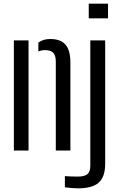

<svg xmlns="http://www.w3.org/2000/svg" viewBox="-20 -820 664 1046"><path d="M55.5 0V-600H135.5V0ZM284 0V-487Q283.5 -519 269.5 -533Q255.5 -547 225 -547Q215 -547 206 -545Q197 -543 189 -539.5V-588Q201.5 -597.5 217.5 -602.5Q233.5 -607.5 254 -607.5Q309.5 -607.5 336.2 -577.5Q363 -547.5 363.5 -481V0ZM463.5 -720V-800H568.5V-720ZM404.5 206Q389.5 206 369.2 204.2Q349 202.5 333.5 200.5V139.5Q347 140.5 365.5 141.2Q384 142 403 142Q440.5 142 456.2 128.8Q472 115.5 472 83.5V-600H553V76Q552 145 517.2 175.5Q482.5 206 404.5 206Z"/></svg>

Font: Big Shoulders Stencil Text Thin
Style: Regular
Weight: 400
Version: Version 2.001